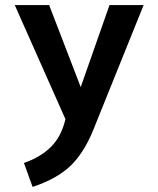

<svg xmlns="http://www.w3.org/2000/svg" viewBox="-20 -505 622 754"><path d="M74 135Q140 112 180.5 71.5Q221 31 237 -37L38 -485H173L297 -163L410 -485H544L346 6Q309 97 255.5 147.5Q202 198 108 229Z"/></svg>

Font: Niramit SemiBold
Style: Regular
Weight: 600
Designer: Katatrad Aksorn Co.,Ltd.
Foundry: Cadson Demak Co.,Ltd.
Version: Version 1.001; ttfautohint (v1.6)